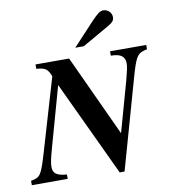

<svg xmlns="http://www.w3.org/2000/svg" viewBox="-124 -987 969 1086"><g transform="rotate(-10 360.5 -444.5)"><path d="M305 -669H112V-644C167 -639 175 -631 194 -587L74 -180C33 -42 28 -36 -27 -25V0H179V-25C120 -30 100 -45 100 -84C100 -103 107 -136 119 -178L218 -532L475 15H503L646 -491C682 -620 692 -633 748 -644V-669H540V-644C600 -644 621 -623 621 -585C621 -566 613 -532 602 -491L521 -202ZM399 -723 551 -810C581 -827 590 -838 590 -857C590 -883 568 -904 542 -904C524 -904 508 -892 472 -854L350 -723Z"/></g></svg>

Font: STIXGeneral
Style: Bold Italic
Weight: 700
Italic angle: -16.33°
Designer: MicroPress Inc., with final additions and corrections provided by Coen Hoffman, Elsevier (retired)
Version: Version 1.1.0